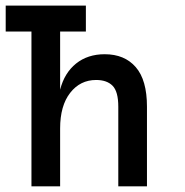

<svg xmlns="http://www.w3.org/2000/svg" viewBox="-87 -657 653 677"><path d="M-66.9 -637.2H215.8V-545.9H125V-340.8Q140.1 -399.9 181.2 -432.9Q222.2 -465.8 282.2 -465.8Q352.1 -465.8 391.6 -420.4Q431.2 -375 431.2 -280.8V0H330.1V-280.8Q330.1 -334 310.1 -354.5Q290 -375 252 -375Q195.8 -375 160.4 -329.6Q125 -284.2 125 -204.1V0H23.9V-545.9H-66.9Z"/></svg>

Font: Anonymous Pro
Style: Bold
Weight: 700
Monospace: yes
Designer: Mark Simonson
Version: Version 1.003